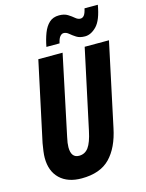

<svg xmlns="http://www.w3.org/2000/svg" viewBox="-136 -1009 836 1100"><g transform="rotate(-15 282.0 -458.5)"><path d="M209 10Q127 10 80.5 -34.5Q34 -79 34 -158Q34 -175 37 -197.5Q40 -220 44 -243L145 -714H289L189 -240Q185 -223 183 -208Q181 -193 181 -182Q181 -119 228 -119Q263 -119 284 -147.5Q305 -176 319 -243L420 -714H564L459 -222Q436 -110 377.5 -50Q319 10 209 10ZM208 -770Q216 -813 229.5 -848.5Q243 -884 265.5 -905Q288 -926 324 -926Q355 -926 375 -913.5Q395 -901 409.5 -888.5Q424 -876 439 -876Q452 -876 461 -887.5Q470 -899 476 -927H555Q540 -839 507 -805Q474 -771 438 -771Q407 -771 387.5 -783.5Q368 -796 353.5 -808.5Q339 -821 323 -821Q312 -821 302 -809.5Q292 -798 286 -770Z"/></g></svg>

Font: Noto Sans ExtraCondensed ExtraBold
Style: Italic
Weight: 800
Width: 2
Italic angle: -12°
Designer: Monotype Design Team
Foundry: Monotype Imaging Inc.
Version: Version 2.013; ttfautohint (v1.8.4.7-5d5b)